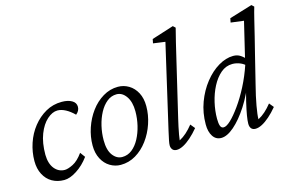

<svg xmlns="http://www.w3.org/2000/svg" viewBox="-88 -880 1642 1090"><g transform="rotate(-15 733.0 -334.5)"><path d="M233.4 -383.8Q203.1 -383.8 172.4 -356.4Q141.6 -329.1 122.1 -278.8Q102.5 -228.5 102.5 -158.2Q103.5 -105.5 127.4 -76.2Q151.4 -46.9 187.5 -46.9Q206.1 -46.9 236.3 -62Q266.6 -77.1 295.9 -118.2L317.4 -88.9Q285.2 -44.9 244.1 -18.6Q203.1 7.8 169.9 7.8Q129.9 7.8 99.1 -9.8Q68.4 -27.3 50.8 -61Q33.2 -94.7 33.2 -139.6Q33.2 -192.4 50.3 -243.7Q67.4 -294.9 99.6 -335.4Q131.8 -376 174.8 -400.4Q217.8 -424.8 269.5 -424.8Q305.7 -424.8 328.6 -411.6Q351.6 -398.4 351.6 -374Q351.6 -362.3 346.2 -352.1Q340.8 -341.8 330.1 -333Q305.7 -357.4 280.8 -370.6Q255.9 -383.8 233.4 -383.8Z M502 7.8Q468.8 7.8 439.5 -9.8Q410.2 -27.3 392.6 -61Q375 -94.7 375 -139.6Q375 -191.4 392.1 -242.2Q409.2 -293 439.5 -334Q469.7 -375 511.2 -399.9Q552.7 -424.8 599.6 -424.8Q633.8 -424.8 663.1 -407.2Q692.4 -389.6 710 -356.4Q727.5 -323.2 727.5 -277.3Q727.5 -225.6 710.4 -174.8Q693.4 -124 662.6 -82.5Q631.8 -41 590.8 -16.6Q549.8 7.8 502 7.8ZM521.5 -33.2Q553.7 -33.2 579.1 -53.2Q604.5 -73.2 622.6 -106.9Q640.6 -140.6 650.4 -181.6Q660.2 -222.7 660.2 -264.6Q660.2 -320.3 637.2 -353Q614.3 -385.7 581.1 -385.7Q549.8 -385.7 524.4 -365.2Q499 -344.7 481 -311Q462.9 -277.3 453.1 -235.8Q443.4 -194.3 443.4 -152.3Q443.4 -93.8 466.3 -63.5Q489.3 -33.2 521.5 -33.2Z M831.1 7.8Q814.5 7.8 806.2 -2.4Q797.9 -12.7 797.9 -27.3Q797.9 -37.1 801.8 -56.6Q805.7 -76.2 813.5 -110.4Q821.3 -144.5 834 -199.2L926.8 -601.6L856.4 -611.3L861.3 -635.7L990.2 -676.8L1003.9 -664.1Q994.1 -625 983.4 -582.5Q972.7 -540 959 -479.5L883.8 -161.1Q878.9 -141.6 874 -117.7Q869.1 -93.8 865.2 -72.8Q861.3 -51.8 860.4 -40Q882.8 -51.8 902.3 -69.3Q921.9 -86.9 941.4 -111.3L962.9 -85Q938.5 -55.7 915 -35.2Q891.6 -14.6 870.1 -3.4Q848.6 7.8 831.1 7.8Z M1092.8 7.8Q1061.5 7.8 1043.9 -19Q1026.4 -45.9 1026.4 -88.9Q1026.4 -157.2 1048.8 -217.8Q1071.3 -278.3 1108.4 -325.2Q1145.5 -372.1 1189.9 -398.4Q1234.4 -424.8 1277.3 -424.8Q1301.8 -424.8 1319.8 -412.6Q1337.9 -400.4 1356.4 -378.9L1342.8 -346.7Q1327.1 -364.3 1305.2 -373Q1283.2 -381.8 1260.7 -381.8Q1222.7 -381.8 1192.4 -356Q1162.1 -330.1 1140.6 -288.6Q1119.1 -247.1 1107.9 -198.7Q1096.7 -150.4 1096.7 -103.5Q1096.7 -76.2 1102.1 -61.5Q1107.4 -46.9 1121.1 -46.9Q1137.7 -46.9 1163.1 -70.8Q1188.5 -94.7 1219.7 -138.2Q1251 -181.6 1280.3 -238.3Q1309.6 -294.9 1332 -361.3L1335.9 -380.9L1388.7 -601.6L1312.5 -611.3L1317.4 -635.7L1452.1 -676.8L1465.8 -664.1Q1458 -638.7 1447.3 -594.7Q1436.5 -550.8 1424.3 -500Q1412.1 -449.2 1399.4 -400.4L1358.4 -234.4Q1341.8 -169.9 1332.5 -117.7Q1323.2 -65.4 1323.2 -40Q1345.7 -51.8 1365.2 -69.3Q1384.8 -86.9 1404.3 -111.3L1425.8 -85Q1401.4 -55.7 1377.9 -35.2Q1354.5 -14.6 1333 -3.4Q1311.5 7.8 1293.9 7.8Q1277.3 7.8 1269 -2.4Q1260.7 -12.7 1260.7 -30.3Q1260.7 -47.9 1265.6 -77.6Q1270.5 -107.4 1281.7 -155.3Q1293 -203.1 1314.5 -277.3H1324.2Q1293.9 -192.4 1252.4 -128.4Q1210.9 -64.5 1168.9 -28.3Q1127 7.8 1092.8 7.8Z"/></g></svg>

Font: Crimson Pro ExtraLight Light
Style: Italic
Weight: 300
Italic angle: -12°
Version: Version 1.002